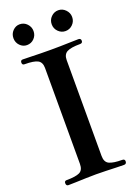

<svg xmlns="http://www.w3.org/2000/svg" viewBox="-170 -977 734 1042"><g transform="rotate(-20 197.5 -455.5)"><path d="M36 0Q23 0 23 -16Q23 -29 36 -29Q88 -29 111 -40Q134 -51 134 -87V-641Q134 -674 112.5 -686Q91 -698 36 -698Q23 -698 23 -712Q23 -726 36 -726Q53 -726 80.5 -725Q108 -724 139 -723.5Q170 -723 196 -723Q221 -723 252.5 -723.5Q284 -724 312.5 -725Q341 -726 357 -726Q372 -726 372 -712Q372 -698 357 -698Q304 -698 281.5 -686Q259 -674 259 -641V-87Q259 -51 283 -40Q307 -29 357 -29Q372 -29 372 -16Q372 0 357 0Q341 0 312.5 -1Q284 -2 252.5 -3Q221 -4 196 -4Q170 -4 139 -3Q108 -2 80.5 -1Q53 0 36 0ZM308 -791Q284 -791 266.5 -808.5Q249 -826 249 -851Q249 -876 266.5 -893.5Q284 -911 308 -911Q332 -911 349.5 -893Q367 -875 367 -851Q367 -826 349.5 -808.5Q332 -791 308 -791ZM85 -791Q62 -791 45 -808.5Q28 -826 28 -851Q28 -876 45 -893.5Q62 -911 85 -911Q110 -911 127 -893Q144 -875 144 -851Q144 -826 127 -808.5Q110 -791 85 -791Z"/></g></svg>

Font: Zen Old Mincho Black
Style: Regular
Weight: 900
Designer: Yoshimichi Ohira
Foundry: Positype
Version: Version 1.001